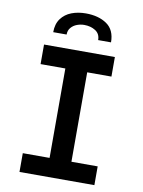

<svg xmlns="http://www.w3.org/2000/svg" viewBox="-100 -1005 800 1073"><g transform="rotate(10 300.0 -468.5)"><path d="M87 -106.5H239V-614H98.5V-725H500.5V-614H363V-106.5H512V0H87ZM465 -802H392Q392 -837.5 365 -854.8Q338 -872 301 -872Q280.5 -872 260.2 -864.5Q240 -857 226.5 -841.2Q213 -825.5 213 -802H137Q137 -848.5 159.2 -878.8Q181.5 -909 218 -923Q254.5 -937 299 -937Q371.5 -937 418.2 -904.8Q465 -872.5 465 -802Z"/></g></svg>

Font: JuliaMono
Style: Bold
Weight: 700
Monospace: yes
Designer: cormullion
Foundry: corm
Version: Version 0.055; ttfautohint (v1.8.4)